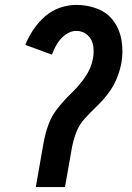

<svg xmlns="http://www.w3.org/2000/svg" viewBox="-20 -763 540 783"><path d="M126 0 157 -177Q164 -217 177.5 -254.5Q191 -292 217.5 -324.5Q244 -357 274 -386Q304 -415 328 -450Q352 -485 359 -524Q364 -550 360 -576.5Q356 -603 337 -620Q318 -637 291 -637Q268 -637 247 -621.5Q226 -606 213 -584.5Q200 -563 192 -540L83 -580Q96 -612 116 -642Q136 -672 163.5 -696Q191 -720 224.5 -731.5Q258 -743 291 -743Q337 -743 378 -727Q419 -711 444 -676Q469 -641 476 -596Q483 -551 475 -506Q469 -474 456 -442.5Q443 -411 422 -383Q401 -355 376 -331Q351 -307 327 -281Q303 -255 291 -223.5Q279 -192 273 -159L245 0Z"/></svg>

Font: Iosevka SS08
Style: Bold Italic
Weight: 700
Italic angle: -10°
Monospace: yes
Designer: Belleve Invis
Foundry: Belleve Invis
Version: 2.1.0; ttfautohint (v1.8.2)